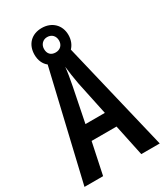

<svg xmlns="http://www.w3.org/2000/svg" viewBox="-213 -963 912 1054"><g transform="rotate(-30 243.0 -436.5)"><path d="M160 -199H318L360 0H477L312 -690C330 -709 341 -735 341 -767C341 -830 296 -873 232 -873C167 -873 125 -830 125 -765C125 -730 138 -701 161 -683L0 0H118ZM233 -718C202 -718 186 -737 186 -766C186 -794 206 -815 233 -815C263 -815 281 -794 281 -766C281 -737 261 -718 233 -718ZM300 -296H177L220 -510C228 -551 235 -591 238 -624C242 -590 247 -551 255 -509Z"/></g></svg>

Font: Noto Sans Display Condensed Medium
Style: Regular
Weight: 500
Width: 3
Designer: Monotype Design Team
Foundry: Monotype Imaging Inc.
Version: Version 1.900